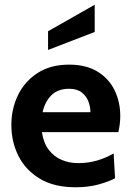

<svg xmlns="http://www.w3.org/2000/svg" viewBox="-20 -781 555 811"><path d="M299 10Q208.5 10 148.2 -26.2Q88 -62.5 58 -122.2Q28 -182 28 -253Q28 -321.5 56.2 -379.5Q84.5 -437.5 139 -472.8Q193.5 -508 272 -508Q344 -508 392 -478.5Q440 -449 464 -399.8Q488 -350.5 488 -291Q488 -274.5 486 -257.8Q484 -241 480 -223H157Q164 -176.5 186.2 -147.8Q208.5 -119 240.8 -105.5Q273 -92 310 -92Q353.5 -92 391 -103.2Q428.5 -114.5 460 -133L466 -28Q437.5 -13 395 -1.5Q352.5 10 299 10ZM160 -307H362Q362 -329.5 353.5 -352.2Q345 -375 325.2 -390.5Q305.5 -406 272 -406Q224 -406 196.5 -378Q169 -350 160 -307ZM183 -570V-649L380 -761V-646Z"/></svg>

Font: Cabin Resolve
Style: Bold-Resolve
Weight: 700
Designer: Pablo Impallari
Foundry: Pablo Impallari. http://www.impallari.com Igino Marini. http://www.ikern.com
Version: Version 3.001